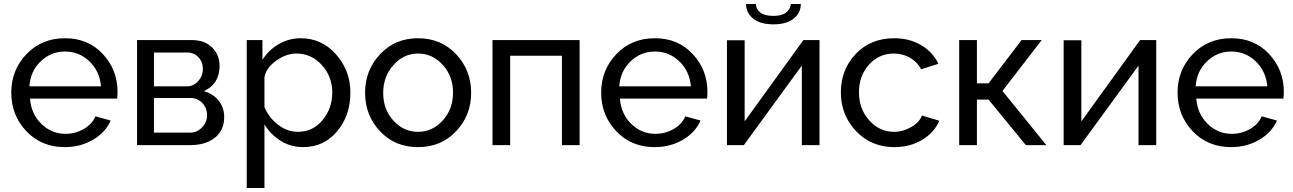

<svg xmlns="http://www.w3.org/2000/svg" viewBox="-20 -721 6426 954"><path d="M302 10Q186 10 111 -69Q36 -148 36 -261Q36 -373 111.5 -452Q187 -531 303 -531Q418 -531 491 -452.5Q564 -374 564 -265Q564 -243 562 -231H129Q135 -155 185.5 -105.5Q236 -56 305 -56Q354 -56 396 -80Q438 -104 454 -143L530 -122Q504 -63 442 -26.5Q380 10 302 10ZM126 -292H482Q475 -368 424 -416.5Q373 -465 303 -465Q233 -465 182 -416Q131 -367 126 -292Z M661 0V-522H931Q998 -522 1034.5 -484.5Q1071 -447 1071 -394Q1071 -304 993 -268Q1039 -255 1066.5 -221Q1094 -187 1094 -139Q1094 -74 1048 -37Q1002 0 926 0ZM745 -292H908Q942 -292 965 -318Q988 -344 988 -379Q988 -413 966 -436.5Q944 -460 911 -460H745ZM745 -62H924Q959 -62 984 -88Q1009 -114 1009 -148Q1009 -184 985.5 -209Q962 -234 927 -234H745Z M1294 -103V213H1206V-522H1284V-424Q1315 -473 1365.5 -502Q1416 -531 1474 -531Q1579 -531 1650 -450.5Q1721 -370 1721 -261Q1721 -147 1655 -68.5Q1589 10 1487 10Q1425 10 1375 -21Q1325 -52 1294 -103ZM1631 -261Q1631 -341 1579 -398Q1527 -455 1452 -455Q1403 -455 1353 -420Q1303 -385 1294 -338V-189Q1316 -136 1362 -101Q1408 -66 1460 -66Q1535 -66 1583 -124.5Q1631 -183 1631 -261Z M2057 -531Q2172 -531 2246.5 -451.5Q2321 -372 2321 -260Q2321 -148 2246.5 -69Q2172 10 2057 10Q1942 10 1868 -69Q1794 -148 1794 -260Q1794 -372 1868.5 -451.5Q1943 -531 2057 -531ZM2231 -261Q2231 -342 2180 -398.5Q2129 -455 2057 -455Q1986 -455 1935 -398Q1884 -341 1884 -259Q1884 -178 1934.5 -122Q1985 -66 2057 -66Q2129 -66 2180 -122.5Q2231 -179 2231 -261Z M2427 0V-522H2860V0H2772V-444H2515V0Z M3233 10Q3117 10 3042 -69Q2967 -148 2967 -261Q2967 -373 3042.5 -452Q3118 -531 3234 -531Q3349 -531 3422 -452.5Q3495 -374 3495 -265Q3495 -243 3493 -231H3060Q3066 -155 3116.5 -105.5Q3167 -56 3236 -56Q3285 -56 3327 -80Q3369 -104 3385 -143L3461 -122Q3435 -63 3373 -26.5Q3311 10 3233 10ZM3057 -292H3413Q3406 -368 3355 -416.5Q3304 -465 3234 -465Q3164 -465 3113 -416Q3062 -367 3057 -292Z M3687 -701H3736Q3736 -676 3757.5 -659Q3779 -642 3823 -642Q3900 -642 3910 -701H3959Q3959 -657 3923.5 -628.5Q3888 -600 3823 -600Q3758 -600 3722.5 -628.5Q3687 -657 3687 -701ZM3592 0V-521H3680V-118L3972 -522H4052V0H3964V-395L3676 0Z M4424 10Q4309 10 4233.5 -69.5Q4158 -149 4158 -262Q4158 -375 4232 -453Q4306 -531 4423 -531Q4499 -531 4556.5 -497Q4614 -463 4643 -404L4557 -377Q4537 -414 4501 -434.5Q4465 -455 4421 -455Q4348 -455 4298 -400Q4248 -345 4248 -262Q4248 -180 4299 -123Q4350 -66 4422 -66Q4467 -66 4508 -90Q4549 -114 4561 -147L4647 -121Q4623 -63 4562.5 -26.5Q4502 10 4424 10Z M4746 0V-522H4834V-307H4892L5056 -522H5156L4961 -269L5179 0H5077L4892 -226H4834V0Z M5265 0V-521H5353V-118L5645 -522H5725V0H5637V-395L5349 0Z M6097 10Q5981 10 5906 -69Q5831 -148 5831 -261Q5831 -373 5906.5 -452Q5982 -531 6098 -531Q6213 -531 6286 -452.5Q6359 -374 6359 -265Q6359 -243 6357 -231H5924Q5930 -155 5980.5 -105.5Q6031 -56 6100 -56Q6149 -56 6191 -80Q6233 -104 6249 -143L6325 -122Q6299 -63 6237 -26.5Q6175 10 6097 10ZM5921 -292H6277Q6270 -368 6219 -416.5Q6168 -465 6098 -465Q6028 -465 5977 -416Q5926 -367 5921 -292Z"/></svg>

Font: Raleway-v4020 Medium
Style: Regular
Weight: 500
Designer: Matt McInerney, Pablo Impallari, Rodrigo Fuenzalida
Foundry: Matt McInerney, Pablo Impallari, Rodrigo Fuenzalida
Version: Version 4.020;PS 004.020;hotconv 1.0.88;makeotf.lib2.5.64775